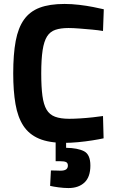

<svg xmlns="http://www.w3.org/2000/svg" viewBox="-20 -712 583 973"><path d="M307 12Q228 12 177.5 -9.5Q127 -31 98.5 -74.5Q70 -118 58.5 -184.5Q47 -251 47 -340Q47 -437 59.5 -504Q72 -571 101.5 -612.5Q131 -654 181 -673Q231 -692 307 -692Q343 -692 381 -687.5Q419 -683 452 -676.5Q485 -670 506 -665L502 -555Q479 -559 446.5 -562Q414 -565 382 -567.5Q350 -570 327 -570Q288 -570 261 -561Q234 -552 218.5 -527.5Q203 -503 196 -457.5Q189 -412 189 -340Q189 -271 195 -226.5Q201 -182 216 -156.5Q231 -131 259 -120.5Q287 -110 331 -110Q354 -110 386.5 -112Q419 -114 450.5 -117.5Q482 -121 502 -124L505 -11Q482 -6 447.5 -0.5Q413 5 375.5 8.5Q338 12 307 12ZM327 241Q304 241 277.5 237.5Q251 234 234 230L238 152Q239 152 250 152Q261 152 272.5 152.5Q284 153 286 153Q306 153 315 146.5Q324 140 324 127Q324 114 315 109.5Q306 105 286 105H262V-1H315V37Q374 38 406 54.5Q438 71 438 127Q438 185 408 213Q378 241 327 241Z"/></svg>

Font: Titillium Web SemiBold
Style: Regular
Weight: 600
Designer: Mohamed Gaber, Accademia di Belle Arti di Urbino
Foundry: Kief Type Foundry, Accademia di Belle Arti di Urbino
Version: Version 3.000; ttfautohint (v1.8.4)